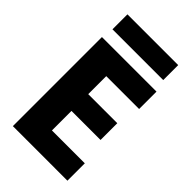

<svg xmlns="http://www.w3.org/2000/svg" viewBox="-264 -981 1070 1070"><g transform="rotate(45 270.5 -446.0)"><path d="M233 -565V-423H462V-291H233V-137H492V0H62V-702H492V-565ZM473 -892V-774H73V-892Z"/></g></svg>

Font: IBM-Poppins
Style: Poppins-Bold
Weight: 700
Designer: Mike Abbink, Paul van der Laan, Pieter van Rosmalen, Ben Mitchell, Mark Frömberg
Foundry: Bold Monday
Version: Version 1.1